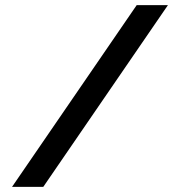

<svg xmlns="http://www.w3.org/2000/svg" viewBox="-20 -730 704 750"><path d="M514 -710H636L149 0H27Z"/></svg>

Font: Raleway
Style: Regular
Weight: 600
Designer: Matt McInerney, Pablo Impallari, Rodrigo Fuenzalida
Foundry: Matt McInerney, Pablo Impallari, Rodrigo Fuenzalida
Version: Version 1.000;PS 001.001;hotconv 1.0.56; ttfautohint (v1.5)